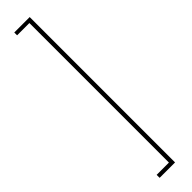

<svg xmlns="http://www.w3.org/2000/svg" viewBox="-323 -776 863 863"><g transform="rotate(-45 108.5 -344.0)"><path d="M149 118H51V99H129V-788H51V-806H149Z"/></g></svg>

Font: DM Sans 28pt Thin
Style: Regular
Weight: 250
Version: Version 4.004;gftools[0.9.30]